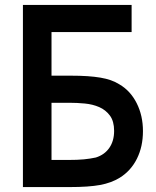

<svg xmlns="http://www.w3.org/2000/svg" viewBox="-20 -759 634 779"><path d="M256 -110Q295 -110 320.5 -112.5Q346 -115 369 -120Q404 -131 423.5 -159Q443 -187 443 -228Q443 -267 426 -290Q409 -313 382.5 -324.5Q356 -336 324 -339Q292 -342 262 -342H189V-110ZM73 -739H514V-629H189V-452H266Q305 -452 334.5 -450Q364 -448 387.5 -444Q411 -440 429.5 -433.5Q448 -427 464 -417Q509 -391 534.5 -340.5Q560 -290 560 -227Q560 -164 535.5 -115Q511 -66 466 -38Q432 -17 386 -8.5Q340 0 263 0H73Z"/></svg>

Font: Involve SemiBold
Style: Regular
Weight: 600
Designer: Stefan Peev
Foundry: Context Ltd.
Version: Version 1.001